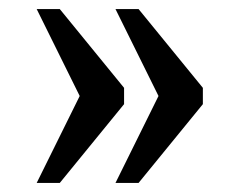

<svg xmlns="http://www.w3.org/2000/svg" viewBox="-20 -482 528 424"><path d="M235 -78 330 -270 235 -462H286L428 -288V-252L286 -78ZM61 -78 156 -270 61 -462H112L254 -288V-252L112 -78Z"/></svg>

Font: Noto Serif Tamil SemiCondensed Medium
Style: Italic
Weight: 500
Width: 4
Italic angle: -12°
Designer: Indian Type Foundry, Tom Grace, and the Monotype Design Team
Foundry: Monotype Imaging Inc.
Version: Version 2.003; ttfautohint (v1.8.4.7-5d5b)